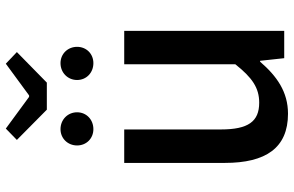

<svg xmlns="http://www.w3.org/2000/svg" viewBox="-195 -802 1010 660"><g transform="rotate(-90 310.0 -472.0)"><path d="M249 13C324 13 378 -25 428 -83H431L440 0H534V-550H419V-168C373 -110 338 -86 287 -86C222 -86 195 -124 195 -218V-550H80V-204C80 -64 131 13 249 13ZM263 -816H356L461 -919L421 -957L312 -877H307L198 -957L159 -919ZM196 -656C229 -656 254 -680 254 -712C254 -744 229 -769 196 -769C164 -769 140 -744 140 -712C140 -680 164 -656 196 -656ZM423 -656C455 -656 479 -680 479 -712C479 -744 455 -769 423 -769C390 -769 365 -744 365 -712C365 -680 390 -656 423 -656Z"/></g></svg>

Font: Source Han Sans JP Medium
Style: Regular
Weight: 500
Designer: Ryoko NISHIZUKA 西塚涼子 (kana, bopomofo & ideographs); Paul D. Hunt (Latin, Greek & Cyrillic); Sandoll Communications 산돌커뮤니
Foundry: Adobe
Version: Version 2.002;hotconv 1.0.116;makeotfexe 2.5.65601